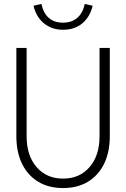

<svg xmlns="http://www.w3.org/2000/svg" viewBox="-20 -943 640 974"><path d="M300 11Q227 11 174 -21Q121 -53 92 -112Q63 -171 63 -252V-700H115V-252Q115 -154 165.5 -95.5Q216 -37 300 -37Q384 -37 434.5 -95.5Q485 -154 485 -252V-700H537V-252Q537 -171 508 -112Q479 -53 426 -21Q373 11 300 11ZM300 -792Q242 -792 202.5 -825Q163 -858 150 -914L190 -923Q211 -828 300 -828Q343 -828 371.5 -852Q400 -876 410 -923L450 -914Q437 -858 398 -825Q359 -792 300 -792Z"/></svg>

Font: Red Hat Mono
Style: Regular
Weight: 300
Monospace: yes
Designer: Pentagram, MCKL
Foundry: Pentagram, MCKL
Version: Version 1.023